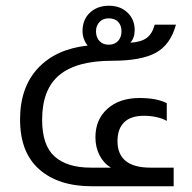

<svg xmlns="http://www.w3.org/2000/svg" viewBox="-20 -650 669 670"><path d="M50 -233Q50 -345 112.5 -412Q175 -479 286 -491Q278 -500 273 -513.5Q268 -527 268 -541Q268 -582 294 -606Q320 -630 360 -630Q400 -630 425 -606Q450 -582 450 -545Q450 -518 435 -501Q471 -503 491 -517Q511 -531 520 -564H594Q575 -494 524 -466Q473 -438 372 -438Q247 -438 187 -388Q127 -338 127 -232Q127 -143 170.5 -104Q214 -65 297 -65H367Q342 -80 327.5 -108Q313 -136 313 -171Q313 -233 355 -270.5Q397 -308 467 -308Q527 -308 562 -290V-228Q549 -236 527.5 -241Q506 -246 483 -246Q436 -246 413 -223Q390 -200 390 -158Q390 -65 505 -65H586V0H301Q184 0 117 -59Q50 -118 50 -233ZM404 -541Q404 -561 392.5 -573.5Q381 -586 359 -586Q339 -586 327 -573Q315 -560 315 -541Q315 -520 327 -507Q339 -494 359 -494Q380 -494 392 -507Q404 -520 404 -541Z"/></svg>

Font: Prompt Light
Style: Regular
Weight: 300
Designer: Katatrad Team
Foundry: CadsonDemak
Version: Version 1.001